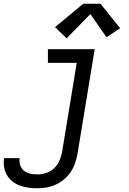

<svg xmlns="http://www.w3.org/2000/svg" viewBox="-70 -793 690 1026"><path d="M130 213Q106 213 82.5 210Q59 207 37 199Q15 191 -3 177Q-21 163 -32.5 143.5Q-44 124 -48 100.5Q-52 77 -48 53Q-48 53 -48 52.5Q-48 52 -48 52H35Q35 52 35 52Q35 52 35 52Q33 65 35 78Q37 91 43 101.5Q49 112 58.5 119.5Q68 127 80 131.5Q92 136 104.5 137.5Q117 139 130 139Q154 139 178 131Q202 123 220 105.5Q238 88 248 64.5Q258 41 262 18L340 -457H186V-530H436L344 30Q339 55 331 79Q323 103 308.5 125Q294 147 273.5 164.5Q253 182 229 193Q205 204 180 208.5Q155 213 130 213ZM286 -588 224 -648 375 -773H467L572 -642L499 -594L413 -718Z"/></svg>

Font: Iosevka Curly Slab ExObl
Style: Regular
Weight: 400
Width: 7
Italic angle: -9°
Monospace: yes
Designer: Belleve Invis
Foundry: Belleve Invis
Version: Version 11.1.0; ttfautohint (v1.8.3)